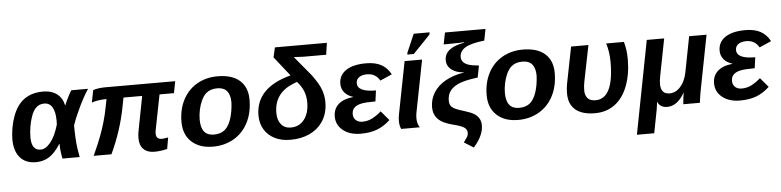

<svg xmlns="http://www.w3.org/2000/svg" viewBox="-51 -1019 6134 1508"><g transform="rotate(-5 3015.5 -264.5)"><path d="M298.8 -537.6Q367.7 -537.6 410.2 -504.6Q452.6 -471.7 463.9 -413.6H464.8Q470.2 -427.7 480.7 -450.2Q491.2 -472.7 502.7 -494.6Q514.2 -516.6 522 -528.3H654.8Q638.2 -504.4 618.9 -469.7Q599.6 -435.1 580.8 -396.2Q562 -357.4 546.1 -319.6Q530.3 -281.7 520 -251Q520 -225.6 520.8 -202.9Q521.5 -180.2 522.5 -160.2Q523.9 -133.8 525.6 -112.1Q527.3 -90.3 531.2 -64.7Q535.2 -39.1 542.5 0H406.7Q394 -62 394 -109.9V-117.2H392.1Q346.7 -46.4 300.8 -18.1Q254.9 10.3 197.8 10.3Q116.2 10.3 72 -41Q27.8 -92.3 27.8 -183.1Q27.8 -225.6 35.9 -272.5Q43.9 -319.3 59.8 -363.3Q75.7 -407.2 98.1 -439.9Q165.5 -537.6 298.8 -537.6ZM300.8 -442.9Q257.3 -442.9 230 -411.1Q211.4 -389.6 198 -351.8Q184.6 -314 177.5 -270.5Q170.4 -227.1 170.4 -189Q170.4 -85 241.7 -85Q283.2 -85 321.5 -132.8Q359.9 -180.7 385.7 -269.5L386.7 -300.8Q386.7 -368.7 365.2 -405.8Q343.8 -442.9 300.8 -442.9Z M1152.8 -132.3Q1152.8 -86.4 1197.3 -86.4Q1212.9 -86.4 1237.3 -91.3L1248 -92.8L1232.4 -3.4Q1214.8 1.5 1186 5.6Q1157.2 9.8 1132.3 9.8Q1076.2 9.8 1045.7 -20.3Q1015.1 -50.3 1015.1 -106.9Q1015.1 -137.2 1021 -165.5L1073.2 -435.5H925.8Q922.9 -420.4 919.9 -405.3Q917 -390.1 914.1 -375Q904.8 -324.7 892.3 -276.1Q879.9 -227.5 863.8 -178.2Q835.9 -92.8 793 0H652.8Q696.8 -97.2 716.3 -149.9Q735.4 -200.7 751.5 -255.4Q767.6 -310.1 779.3 -371.1L792 -435.5Q752.9 -435.5 720.2 -429.7Q687.5 -423.8 674.8 -417.5L693.8 -514.2Q708.5 -520.5 735.1 -524.4Q761.7 -528.3 785.6 -528.3H1341.8L1323.7 -435.5H1210L1155.8 -160.6Q1152.8 -144.5 1152.8 -132.3Z M1910.6 -333.5Q1910.6 -283.2 1900.9 -238Q1891.1 -192.9 1871.1 -153.8Q1831.1 -75.2 1758.1 -32.7Q1685.1 9.8 1593.3 9.8Q1486.8 9.8 1424.8 -47.6Q1362.8 -105 1362.8 -204.6Q1362.8 -302.7 1401.9 -378.4Q1440.9 -454.1 1512.5 -495.8Q1584 -537.6 1675.8 -537.6Q1790.5 -537.6 1850.6 -484.1Q1910.6 -430.7 1910.6 -333.5ZM1767.1 -323.2Q1767.1 -443.8 1665.5 -443.8Q1610.4 -443.8 1577.1 -414.6Q1555.2 -395 1539.3 -361.1Q1523.4 -327.1 1515.1 -287.4Q1506.8 -247.6 1506.8 -210.4Q1506.8 -147 1532.2 -115.5Q1557.6 -84 1608.4 -84Q1635.7 -84 1657.5 -91.1Q1679.2 -98.1 1695.3 -111.8Q1727.1 -139.2 1745.4 -195.3Q1763.7 -251.5 1767.1 -323.2Z M2456.5 -105Q2418.9 -50.8 2354 -20.8Q2289.1 9.3 2203.1 9.3Q2132.8 9.3 2080.3 -17.3Q2027.8 -43.9 1998.8 -91.6Q1969.7 -139.2 1969.7 -202.6Q1969.7 -312 2039.3 -385Q2108.9 -458 2248 -494.6L2127.4 -647L2145 -724.6H2554.7L2541 -631.8H2360.4L2323.2 -633.8Q2312 -634.3 2302 -634.8Q2292 -635.3 2286.1 -635.7L2411.6 -484.4Q2464.4 -414.6 2483.4 -364.5Q2502.4 -314.5 2502.4 -262.2Q2502.4 -170.4 2456.5 -105ZM2214.8 -86.4Q2281.7 -86.4 2321 -137.2Q2360.4 -188 2360.4 -272.5Q2360.4 -318.8 2345.2 -358.6Q2330.1 -398.4 2293.9 -439.5Q2231.4 -416 2200.9 -394Q2170.4 -372.1 2151.4 -345.7Q2131.8 -319.3 2121.6 -285.9Q2111.3 -252.4 2111.3 -210Q2111.3 -153.8 2139.2 -120.1Q2167 -86.4 2214.8 -86.4Z M2778.8 -83Q2822.3 -83 2858.6 -102.3Q2895 -121.6 2928.7 -151.4L2991.2 -77.6Q2941.4 -31.2 2886.7 -10.7Q2832 9.8 2758.3 9.8Q2672.4 9.8 2619.1 -32.7Q2565.9 -75.2 2565.9 -142.6Q2565.9 -202.1 2606.2 -238.5Q2646.5 -274.9 2723.6 -282.7L2724.1 -283.7Q2681.2 -295.9 2656.5 -325.2Q2631.8 -354.5 2631.8 -393.6Q2631.8 -461.9 2688 -499.8Q2744.1 -537.6 2847.2 -537.6Q2918.9 -537.6 2966.1 -512Q3013.2 -486.3 3041 -433.6L2947.3 -392.6Q2931.2 -421.4 2906.2 -436Q2881.3 -450.7 2847.7 -450.7Q2807.1 -450.7 2783.9 -434.1Q2760.7 -417.5 2760.7 -387.7Q2760.7 -318.4 2906.2 -318.4L2894.5 -232.9Q2813.5 -232.9 2780.3 -225.1Q2745.6 -217.3 2726.8 -199Q2708 -180.7 2708 -148.4Q2708 -119.6 2727.3 -101.3Q2746.6 -83 2778.8 -83Z M3203.6 -70.8Q3203.6 -28.8 3224.1 0H3077.6Q3072.8 -7.8 3068.6 -24.7Q3064.5 -41.5 3064.5 -60.5Q3064.5 -90.8 3069.8 -115.2L3150.4 -528.3H3288.1L3206.5 -110.8Q3203.6 -94.2 3203.6 -70.8ZM3362.3 -718.3 3227.1 -577.6H3175.8L3178.7 -593.8L3240.2 -736.3H3365.7Z M3591.8 -522Q3591.8 -497.6 3606.4 -481.9Q3621.1 -465.8 3647.7 -456.8Q3674.3 -447.8 3729 -442.9L3710.9 -349.6Q3618.7 -338.4 3570.3 -319.8Q3520.5 -300.8 3494.6 -269Q3468.8 -237.3 3468.8 -189.9Q3468.8 -163.1 3480.2 -146.7Q3491.7 -130.4 3524.4 -116.7Q3544.4 -108.4 3577.6 -98.6Q3632.8 -82 3659.2 -65.9Q3683.6 -50.3 3697.3 -27.6Q3710.9 -4.9 3710.9 27.3Q3710.9 61.5 3696.3 97.7Q3687 121.6 3671.1 145.8Q3655.3 169.9 3632.8 195.3L3558.1 148.4Q3573.2 128.4 3584.2 111.8Q3595.2 95.2 3595.2 75.2Q3595.2 50.3 3572.8 33.7Q3549.8 17.6 3485.8 2Q3404.3 -18.1 3368.9 -54.9Q3333.5 -91.8 3333.5 -148.4Q3333.5 -210.9 3365.7 -262.7Q3397.9 -314.9 3460.4 -350.3Q3522.9 -385.7 3607.9 -398.4V-399.4Q3545.9 -403.8 3509.3 -432.6Q3472.7 -461.4 3472.7 -507.8Q3472.7 -555.7 3512 -587.2Q3551.3 -618.7 3628.4 -631.3L3629.4 -635.3Q3626 -635.3 3616 -635Q3606 -634.8 3591.8 -633.8L3504.4 -632.3H3467.3L3485.8 -724.6H3805.2L3787.6 -634.3Q3682.1 -622.6 3636.7 -595.2Q3591.8 -567.4 3591.8 -522Z M4316.9 -333.5Q4316.9 -283.2 4307.1 -238Q4297.4 -192.9 4277.3 -153.8Q4237.3 -75.2 4164.3 -32.7Q4091.3 9.8 3999.5 9.8Q3893.1 9.8 3831.1 -47.6Q3769 -105 3769 -204.6Q3769 -302.7 3808.1 -378.4Q3847.2 -454.1 3918.7 -495.8Q3990.2 -537.6 4082 -537.6Q4196.8 -537.6 4256.8 -484.1Q4316.9 -430.7 4316.9 -333.5ZM4173.3 -323.2Q4173.3 -443.8 4071.8 -443.8Q4016.6 -443.8 3983.4 -414.6Q3961.4 -395 3945.6 -361.1Q3929.7 -327.1 3921.4 -287.4Q3913.1 -247.6 3913.1 -210.4Q3913.1 -147 3938.5 -115.5Q3963.9 -84 4014.6 -84Q4042 -84 4063.7 -91.1Q4085.4 -98.1 4101.6 -111.8Q4133.3 -139.2 4151.6 -195.3Q4169.9 -251.5 4173.3 -323.2Z M4861.8 -177.7Q4825.7 -85.4 4760 -37.8Q4694.3 9.8 4605 9.8Q4504.4 9.8 4451.7 -34.4Q4398.9 -78.6 4398.9 -164.6Q4398.9 -200.2 4405.3 -236.8L4462.9 -528.3H4599.6L4543 -246.6Q4535.6 -212.4 4535.6 -175.3Q4535.6 -137.2 4555.7 -114.3Q4575.7 -91.3 4617.7 -91.3Q4689.5 -91.3 4725.3 -163.6Q4761.2 -235.8 4761.2 -380.4Q4761.2 -458.5 4739.7 -528.3H4879.4Q4897.9 -465.3 4897.9 -390.1Q4897.9 -270.5 4861.8 -177.7Z M5089.8 22Q5081.1 67.9 5072 114.3Q5063 160.6 5054.2 207H4917.5L5059.6 -528.3H5196.8L5139.2 -232.9Q5132.8 -199.7 5132.8 -174.8Q5132.8 -94.2 5202.1 -94.2Q5250 -94.2 5287.4 -135.5Q5324.7 -176.8 5338.9 -246.1L5393.6 -528.3H5530.8L5451.2 -118.2Q5446.3 -95.2 5442.1 -69.8Q5438 -44.4 5435.5 -25.1Q5433.1 -5.9 5432.1 0H5301.3L5302.7 -14.6Q5304.7 -37.6 5307.1 -56.2Q5309.6 -74.7 5312.5 -89.8H5311Q5282.7 -40 5248.5 -15.1Q5214.4 9.8 5174.3 9.8Q5146.5 9.8 5127.2 -2Q5107.9 -13.7 5100.6 -34.2H5097.7Q5095.7 -20.5 5093.8 -6.3Q5091.8 7.8 5089.8 22Z M5769 -83Q5812.5 -83 5848.9 -102.3Q5885.3 -121.6 5918.9 -151.4L5981.4 -77.6Q5931.6 -31.2 5877 -10.7Q5822.3 9.8 5748.5 9.8Q5662.6 9.8 5609.4 -32.7Q5556.2 -75.2 5556.2 -142.6Q5556.2 -202.1 5596.4 -238.5Q5636.7 -274.9 5713.9 -282.7L5714.4 -283.7Q5671.4 -295.9 5646.7 -325.2Q5622.1 -354.5 5622.1 -393.6Q5622.1 -461.9 5678.2 -499.8Q5734.4 -537.6 5837.4 -537.6Q5909.2 -537.6 5956.3 -512Q6003.4 -486.3 6031.2 -433.6L5937.5 -392.6Q5921.4 -421.4 5896.5 -436Q5871.6 -450.7 5837.9 -450.7Q5797.4 -450.7 5774.2 -434.1Q5751 -417.5 5751 -387.7Q5751 -318.4 5896.5 -318.4L5884.8 -232.9Q5803.7 -232.9 5770.5 -225.1Q5735.8 -217.3 5717 -199Q5698.2 -180.7 5698.2 -148.4Q5698.2 -119.6 5717.5 -101.3Q5736.8 -83 5769 -83Z"/></g></svg>

Font: Arimo
Style: Italic
Weight: 400
Italic angle: -12°
Designer: Steve Matteson
Foundry: Monotype Imaging Inc.
Version: Version 1.33